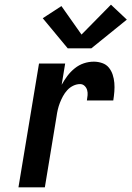

<svg xmlns="http://www.w3.org/2000/svg" viewBox="-20 -802 563 822"><path d="M59 0 147 -530H259L244 -439Q255 -459 268.5 -477Q282 -495 300 -509.5Q318 -524 339 -531Q360 -538 382 -538Q400 -538 417.5 -532Q435 -526 446 -512.5Q457 -499 462.5 -482Q468 -465 469.5 -447Q471 -429 469.5 -410Q468 -391 465 -372H352Q354 -383 355 -394.5Q356 -406 353 -416.5Q350 -427 342 -434.5Q334 -442 323 -442Q308 -442 293.5 -435Q279 -428 268 -416Q257 -404 249.5 -390Q242 -376 236.5 -362Q231 -348 227.5 -333Q224 -318 222 -303L172 0ZM270 -595 163 -724 243 -776 329 -654 455 -782 523 -718 371 -595Z"/></svg>

Font: Iosevka Curly Oblique
Style: Bold
Weight: 700
Italic angle: -9°
Monospace: yes
Designer: Belleve Invis
Foundry: Belleve Invis
Version: Version 11.1.0; ttfautohint (v1.8.3)